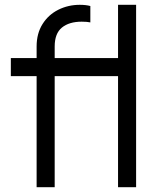

<svg xmlns="http://www.w3.org/2000/svg" viewBox="-20 -777 662 797"><path d="M132 -461H25V-536H132V-584Q132 -638 156.5 -677Q181 -716 222 -736.5Q263 -757 311 -757Q337 -757 355 -752V-684Q342 -687 319 -687Q267 -687 237 -662.5Q207 -638 207 -584V-536H470V-757H545V0H470V-461H207V0H132Z"/></svg>

Font: Eudoxus Sans
Style: Regular
Weight: 400
Designer: Stijn de Vries
Foundry: tokotype
Version: Version 2.005